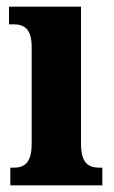

<svg xmlns="http://www.w3.org/2000/svg" viewBox="-20 -556 343 576"><path d="M11 0H287V-53H278C245 -53 223 -67 223 -125V-536H7V-483H21C53 -483 75 -469 75 -415V-125C75 -68 54 -53 21 -53H11Z"/></svg>

Font: Noto Serif Lao ExtraCondensed ExtraBold
Style: Regular
Weight: 800
Width: 2
Designer: Monotype Design Team
Foundry: Monotype Imaging Inc.
Version: Version 2.003